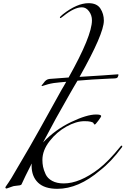

<svg xmlns="http://www.w3.org/2000/svg" viewBox="-20 -1171 790 1209"><path d="M624 -696Q719 -703 722 -703Q726 -703 726 -700Q726 -696 722 -687Q721 -684 718 -681.5Q715 -679 708.5 -678Q702 -677 698 -677Q694 -677 684 -676.5Q674 -676 670 -676Q554 -671 468 -663Q459 -648 442 -619Q425 -590 419 -579Q329 -423 251 -274Q328 -355 427.5 -402.5Q527 -450 585 -450Q617 -450 617 -440Q617 -435 599 -411Q581 -387 577 -387Q573 -387 571.5 -390.5Q570 -394 567.5 -397.5Q565 -401 551 -404.5Q537 -408 512 -408Q460 -408 398.5 -374Q337 -340 292 -282Q247 -224 247 -164Q247 -142 251 -121.5Q255 -101 267 -74.5Q279 -48 308.5 -32Q338 -16 381 -16Q482 -16 602 -108Q664 -156 738 -248Q742 -254 746 -254Q750 -254 750 -250Q750 -248 748 -244Q680 -152 610 -98Q474 18 341 18Q260 18 219.5 -21Q179 -60 179 -128L180 -140H179Q134 -52 116 -11Q114 -6 104.5 -4Q95 -2 80 -1Q65 0 56 4Q24 16 22 16Q14 16 14 9Q14 7 19.5 -1Q25 -9 35 -23.5Q45 -38 52 -50L168 -248Q192 -288 368 -606Q372 -613 382 -629.5Q392 -646 397 -656Q384 -655 358 -652.5Q332 -650 318 -648Q299 -645 282.5 -640.5Q266 -636 256.5 -632.5Q247 -629 245 -629Q242 -629 242 -632Q242 -633 243 -634.5Q244 -636 247.5 -639.5Q251 -643 255 -649Q270 -672 292 -674Q317 -676 412 -683Q559 -945 559 -1043Q559 -1075 540.5 -1100Q522 -1125 496 -1125Q448 -1125 381 -1071Q363 -1057 362 -1057Q357 -1057 357 -1062Q357 -1065 376 -1081Q465 -1151 538 -1151Q590 -1151 612 -1117.5Q634 -1084 634 -1041Q634 -958 481 -687Q600 -694 624 -696Z"/></svg>

Font: Miama Nueva
Style: Medium
Weight: 400
Italic angle: -28°
Version: Version 1.0